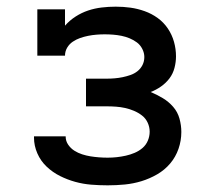

<svg xmlns="http://www.w3.org/2000/svg" viewBox="-20 -548 640 576"><path d="M303 8Q278 8 253.5 6Q229 4 205.5 -2.5Q182 -9 160 -20Q138 -31 120 -48Q102 -65 92 -88Q82 -111 82 -135V-139H177V-138Q177 -125 184.5 -114Q192 -103 203 -96Q214 -89 226.5 -85Q239 -81 251.5 -79Q264 -77 277 -76Q290 -75 303 -75Q317 -75 330.5 -76.5Q344 -78 357.5 -81Q371 -84 384 -89.5Q397 -95 407.5 -104Q418 -113 423.5 -126Q429 -139 429 -153Q429 -167 423 -180Q417 -193 406 -201.5Q395 -210 382 -215.5Q369 -221 355.5 -224Q342 -227 328 -228Q314 -229 300 -229H238V-312H300Q312 -312 324 -313Q336 -314 348 -316.5Q360 -319 371.5 -323Q383 -327 392.5 -334.5Q402 -342 407.5 -353Q413 -364 413 -377Q413 -389 407 -401Q401 -413 391 -420.5Q381 -428 369 -433Q357 -438 344.5 -440.5Q332 -443 319.5 -444Q307 -445 294 -445Q282 -445 269.5 -444Q257 -443 244.5 -440.5Q232 -438 220.5 -434Q209 -430 198.5 -423Q188 -416 181.5 -405Q175 -394 175 -381H92V-520H175V-471Q189 -487 207 -498.5Q225 -510 244.5 -516.5Q264 -523 285 -525.5Q306 -528 327 -528Q350 -528 371.5 -525Q393 -522 414 -514.5Q435 -507 453 -494Q471 -481 483.5 -462.5Q496 -444 502 -422.5Q508 -401 508 -379Q508 -362 503.5 -344.5Q499 -327 488.5 -313Q478 -299 463 -288.5Q448 -278 432 -272Q451 -264 468.5 -253.5Q486 -243 499.5 -227.5Q513 -212 518.5 -192Q524 -172 524 -152Q524 -126 515.5 -101.5Q507 -77 490.5 -57.5Q474 -38 451.5 -25Q429 -12 404.5 -4.5Q380 3 354.5 5.5Q329 8 303 8Z"/></svg>

Font: Iosevka HT Medium Extended
Style: Regular
Weight: 500
Width: 7
Monospace: yes
Designer: Belleve Invis
Foundry: Belleve Invis
Version: Version 32.3.0; ttfautohint (v1.8.4)